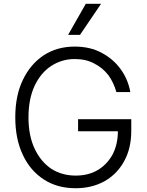

<svg xmlns="http://www.w3.org/2000/svg" viewBox="-20 -986 781 1018"><path d="M555 -587Q524 -627 480 -649Q437 -673 376 -673Q308 -673 251 -636Q196 -600 163 -530Q131 -460 131 -364Q131 -266 164 -197Q195 -130 252 -91Q309 -55 381 -55Q447 -55 496 -83Q546 -112 576 -165Q605 -220 605 -290H394V-354H676V-293Q676 -199 638 -131Q601 -63 534 -25Q467 12 381 12Q284 12 213 -34Q140 -81 101 -165Q61 -249 61 -364Q61 -479 101 -562Q141 -646 212 -693Q283 -739 376 -739Q458 -739 519 -706Q581 -673 620 -619Q659 -565 671 -498H597Q583 -548 555 -587ZM516 -966 404 -801H341L435 -966Z"/></svg>

Font: Sinter Normal
Style: Regular
Weight: 350
Foundry: Adobe & rsms
Version: Version 1.000